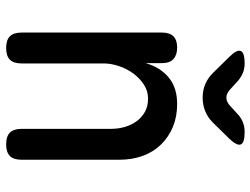

<svg xmlns="http://www.w3.org/2000/svg" viewBox="-118 -708 835 640"><g transform="rotate(90 300.0 -387.5)"><path d="M191 -316V-42Q191 -15 178.5 -2.5Q166 10 139 10Q113 10 100.5 -2.5Q88 -15 88 -42V-509Q88 -535 100.5 -547.5Q113 -560 138 -560Q163 -560 176.5 -547.5Q190 -535 190 -509V-455Q204 -504 238 -532Q272 -560 326 -560Q368 -560 402 -546Q436 -532 461 -506.5Q486 -481 499 -445.5Q512 -410 512 -367V-42Q512 -15 499.5 -2.5Q487 10 461 10Q434 10 421.5 -2.5Q409 -15 409 -42V-340Q409 -364 402.5 -386Q396 -408 383.5 -425Q371 -442 352.5 -452.5Q334 -463 308 -463Q282 -463 260.5 -448.5Q239 -434 223.5 -412.5Q208 -391 199.5 -365Q191 -339 191 -316ZM191 -785Q209 -785 224 -778.5Q239 -772 252 -760L275 -739Q290 -724 305 -724Q320 -724 335 -739L357 -759Q370 -772 385.5 -778.5Q401 -785 419 -785Q456 -785 461 -772Q466 -759 441 -733L388 -679Q371 -662 350 -653.5Q329 -645 305 -645Q281 -645 260.5 -653.5Q240 -662 223 -679L169 -734Q144 -759 149.5 -772Q155 -785 191 -785Z"/></g></svg>

Font: Maple Mono Medium
Style: Regular
Weight: 500
Monospace: yes
Designer: subframe7536
Version: Version 7.000